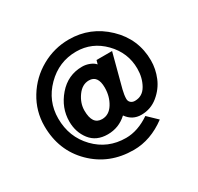

<svg xmlns="http://www.w3.org/2000/svg" viewBox="-179 -1061 1348 1304"><g transform="rotate(-30 495.0 -409.5)"><path d="M556 -440Q556 -536 486 -536Q433 -536 395.5 -483.5Q358 -431 358 -373Q358 -263 434 -263Q489 -263 522.5 -317Q556 -371 556 -440ZM920 -443Q920 -376 893.5 -312Q867 -248 810.5 -201.5Q754 -155 680 -155Q610 -155 569 -213H567Q503 -154 416 -154Q327 -154 279.5 -215Q232 -276 232 -360Q232 -467 306.5 -553.5Q381 -640 493 -640Q522 -640 550 -629Q578 -618 592 -601H593L601 -630H723L654 -369Q644 -329 644 -300Q644 -282 656.5 -270.5Q669 -259 689 -259Q749 -259 780.5 -314.5Q812 -370 812 -441Q812 -566 722.5 -657.5Q633 -749 509 -749Q373 -749 275 -650.5Q177 -552 177 -415Q177 -270 273 -170.5Q369 -71 511 -71Q604 -71 698 -135L771 -65Q649 26 516 26Q325 26 197.5 -100Q70 -226 70 -418Q70 -534 130.5 -633Q191 -732 291.5 -788.5Q392 -845 507 -845Q675 -845 797.5 -728Q920 -611 920 -443Z"/></g></svg>

Font: Sinkin Sans 700 Bold
Style: Bold
Weight: 700
Designer: Keith Bates
Foundry: K-Type
Version: Sinkin Sans (version 1.0)  by Keith Bates   •   © 2014   www